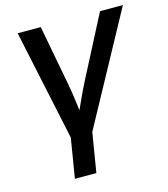

<svg xmlns="http://www.w3.org/2000/svg" viewBox="-110 -615 794 906"><g transform="rotate(-15 287.5 -162.5)"><path d="M176.8 17.6 60.5 -529.3H173.3L229 -233.9Q237.3 -189 242.9 -144Q248.5 -99.1 254.4 -54.2H226.1Q246.6 -99.1 266.8 -144Q287.1 -189 310.1 -233.9L462.9 -529.3H574.7L276.9 17.6ZM143.6 204.1 177.7 -3.4H282.7L248.5 204.1Z"/></g></svg>

Font: Inter 24pt Medium
Style: Italic
Weight: 500
Italic angle: -9.3988°
Designer: Rasmus Andersson
Foundry: rsms
Version: Version 4.001;git-66647c0bb